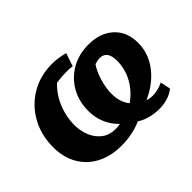

<svg xmlns="http://www.w3.org/2000/svg" viewBox="-114 -762 996 996"><g transform="rotate(-45 384.5 -264.0)"><path d="M568 16Q534 16 501 7Q468 -2 445 -18Q377 12 296 12Q219 12 161 -18Q103 -48 71 -103.5Q39 -159 39 -234Q39 -322 78 -392.5Q117 -463 185.5 -503.5Q254 -544 341 -544Q383 -544 432 -531L408 -459Q399 -460 390 -461Q381 -462 372 -462Q331 -462 290 -456Q246 -415 222 -356.5Q198 -298 198 -239Q198 -193 214 -155Q230 -117 260.5 -94Q291 -71 336 -71Q351 -71 370 -74Q338 -104 319.5 -145.5Q301 -187 301 -237Q301 -308 332.5 -363Q364 -418 419 -449.5Q474 -481 545 -481Q631 -481 682.5 -433.5Q734 -386 734 -305Q734 -227 685 -163.5Q636 -100 554 -64Q573 -57 593 -57Q631 -57 671 -76L683 -20Q637 16 568 16ZM449 -215Q449 -155 481 -114Q534 -152 562.5 -204.5Q591 -257 591 -317Q591 -390 537 -390Q520 -390 499 -383Q477 -351 463 -304Q449 -257 449 -215Z"/></g></svg>

Font: Piazzolla SC
Style: Bold Italic
Weight: 700
Italic angle: -11.3°
Designer: Juan Pablo del Peral
Foundry: Huerta Tipografica
Version: Version 1.330